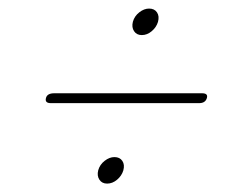

<svg xmlns="http://www.w3.org/2000/svg" viewBox="-20 -574 548 457"><path d="M317.5 -490.5Q305.2 -490.5 299.1 -499.8Q292.9 -509.1 296.3 -522.3Q300.1 -535.8 311.6 -544.7Q323 -553.6 334.9 -553.6Q347.6 -553.6 353.7 -544.5Q359.8 -535.4 356 -521.8Q352.2 -509.1 341.2 -499.8Q330.2 -490.5 317.5 -490.5ZM89.5 -341Q92.5 -352 109 -352H461Q475.5 -352 472.5 -341Q469 -328.5 454 -328.5H101Q86 -328.5 89.5 -341ZM235 -137Q222.7 -137 216.6 -146.3Q210.4 -155.6 213.8 -168.8Q217.6 -182.3 229.1 -191.2Q240.5 -200.1 252.4 -200.1Q265.1 -200.1 271.2 -191Q277.3 -181.9 273.5 -168.3Q269.7 -155.6 258.7 -146.3Q247.7 -137 235 -137Z"/></svg>

Font: Fraunces 72pt Soft Thin
Style: Italic
Weight: 100
Italic angle: -16°
Version: Version 1.000;[0bf87f6ff]